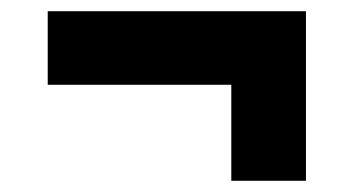

<svg xmlns="http://www.w3.org/2000/svg" viewBox="-20 -438 640 342"><path d="M392 -116V-287H65V-418H525V-116Z"/></svg>

Font: Noto Sans Mono Black
Style: Regular
Weight: 900
Designer: Monotype Design Team
Foundry: Monotype Imaging Inc.
Version: Version 2.014